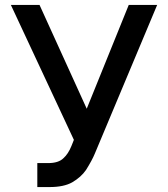

<svg xmlns="http://www.w3.org/2000/svg" viewBox="-20 -747 680 777"><path d="M237 -107Q256 -124 269 -156L279 -181L24 -727H140L331 -307L501 -727H616L364 -126Q353 -99 328 -59Q308 -30 272 -9Q238 10 181 10H131V-87H175Q217 -87 237 -107Z"/></svg>

Font: Sinter Medium
Style: Regular
Weight: 500
Foundry: Adobe & rsms
Version: Version 1.000